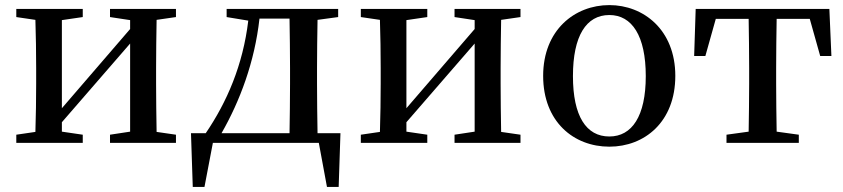

<svg xmlns="http://www.w3.org/2000/svg" viewBox="-20 -561 3311 754"><path d="M671 -494V-526H412V-494L491 -482V-447L223 -136V-482L305 -494V-526H44V-494L119 -483C121 -427 122 -349 122 -294V-232C122 -178 121 -99 119 -43L44 -32V0H305V-32L223 -44V-81L491 -390V-44L412 -32V0H671V-32L595 -43C594 -99 593 -178 593 -232V-294C593 -349 594 -427 595 -483Z M850 -38C922 -164 980 -317 999 -488H1117C1118 -432 1119 -350 1119 -294V-232C1119 -176 1118 -94 1117 -38ZM1227 -38C1226 -94 1225 -176 1225 -232V-294C1225 -349 1226 -427 1227 -483L1308 -494V-526H870V-494L955 -480C934 -305 871 -160 788 -38H730L737 173H783L816 0H1232L1264 173H1310L1317 -38Z M2024 -494V-526H1765V-494L1844 -482V-447L1576 -136V-482L1658 -494V-526H1397V-494L1472 -483C1474 -427 1475 -349 1475 -294V-232C1475 -178 1474 -99 1472 -43L1397 -32V0H1658V-32L1576 -44V-81L1844 -390V-44L1765 -32V0H2024V-32L1948 -43C1947 -99 1946 -178 1946 -232V-294C1946 -349 1947 -427 1948 -483Z M2373 15C2511 15 2632 -82 2632 -263C2632 -444 2507 -541 2373 -541C2237 -541 2113 -443 2113 -263C2113 -83 2233 15 2373 15ZM2373 -25C2282 -25 2230 -105 2230 -262C2230 -420 2282 -502 2373 -502C2462 -502 2516 -420 2516 -262C2516 -105 2462 -25 2373 -25Z M3160 -487 3201 -341H3245L3237 -526H2712L2706 -341H2750L2791 -487H2920C2921 -431 2922 -350 2922 -294V-232C2922 -178 2921 -100 2920 -44L2833 -32V0H3117V-32L3030 -44C3029 -100 3028 -178 3028 -232V-294C3028 -350 3029 -431 3030 -487Z"/></svg>

Font: Source Han Serif CN SemiBold
Style: Regular
Weight: 600
Designer: Ryoko NISHIZUKA 西塚涼子 (kana & ideographs); Frank Grießhammer (Latin, Greek & Cyrillic); Wenlong ZHANG 张文龙 (bopomofo); San
Foundry: Adobe Systems Incorporated
Version: Version 1.000;PS 1;hotconv 16.6.53;makeotf.lib2.5.65590